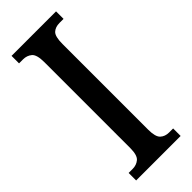

<svg xmlns="http://www.w3.org/2000/svg" viewBox="-236 -746 778 778"><g transform="rotate(-45 153.0 -357.0)"><path d="M26 0V-43H49Q71 -43 86.5 -56Q102 -69 102 -110V-602Q102 -645 86.5 -658Q71 -671 49 -671H26V-714H281V-671H258Q234 -671 220 -658Q206 -645 206 -602V-111Q206 -70 220.5 -56.5Q235 -43 258 -43H281V0Z"/></g></svg>

Font: Noto Serif Myanmar ExtraCondensed Medium
Style: Regular
Weight: 500
Width: 2
Designer: Ben Mitchell and the Monotype Design Team
Foundry: Monotype Imaging Inc.
Version: Version 2.106; ttfautohint (v1.8.4.7-5d5b)